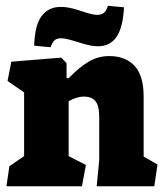

<svg xmlns="http://www.w3.org/2000/svg" viewBox="-20 -649 570 669"><path d="M268.6 -497.1Q299.3 -487.8 321.8 -487.8Q363.3 -487.8 385.7 -520Q408.2 -552.2 412.1 -623.5L356 -628.9Q351.1 -612.3 342.5 -604.7Q334 -597.2 319.8 -597.2Q305.2 -597.2 282.2 -604.5L248 -615.2Q217.3 -625 191.9 -625Q149.4 -625 125.2 -593.3Q101.1 -561.5 99.1 -489.7L156.2 -484.4Q162.1 -501 169.9 -508.3Q177.7 -515.6 192.4 -515.6Q208 -515.6 236.3 -506.8ZM325.7 -241.2V-92.3L323.7 -69.8L316.9 0H517.6L528.8 -75.7L480.5 -103.5V-313Q480.5 -385.7 448.7 -419.7Q417 -453.6 360.4 -453.6Q321.8 -453.6 289.1 -434.3Q256.3 -415 219.2 -376.5H211.9V-429.2L193.4 -448.2L19.5 -434.1L6.3 -366.7L64 -327.1V-105L12.7 -69.8L2.4 0H265.6L279.3 -74.2L219.2 -105V-296.4Q248 -312.5 272 -312.5Q299.3 -312.5 312.5 -296.6Q325.7 -280.8 325.7 -241.2Z"/></svg>

Font: Neuton ExtraBold
Style: Regular
Weight: 800
Designer: Brian M Zick
Foundry: Brian M Zick
Version: Version 1.560